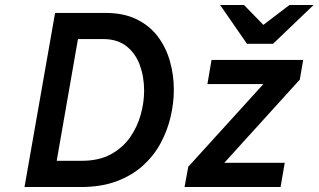

<svg xmlns="http://www.w3.org/2000/svg" viewBox="-20 -752 1281 772"><path d="M78.5 0 201.5 -700H404.5Q477 -700 529.2 -674.5Q581.5 -649 614.5 -605.2Q647.5 -561.5 663.2 -506Q679 -450.5 679 -390.5Q679 -338 666.2 -283Q653.5 -228 626.5 -177.5Q599.5 -127 555.8 -87Q512 -47 449.8 -23.5Q387.5 0 305 0ZM208 -105.5H309.5Q377 -105.5 424.5 -131Q472 -156.5 501.8 -198.2Q531.5 -240 545.5 -289.8Q559.5 -339.5 559.5 -387Q559.5 -443.5 542 -490.8Q524.5 -538 488 -566.5Q451.5 -595 394 -595H293.5ZM722 0 737 -81.5 1039 -414H814L830.5 -511H1199L1185.5 -432L882 -97.5H1125L1108 0ZM973 -576 865 -732H961L1039 -652L1144 -732H1241L1078 -576Z"/></svg>

Font: Overpass SemiBold
Style: Italic
Weight: 600
Italic angle: -10°
Designer: Delve Withrington, Dave Bailey, Thomas Jockin
Foundry: Delve Fonts LLC
Version: Version 4.000